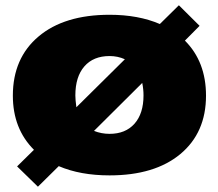

<svg xmlns="http://www.w3.org/2000/svg" viewBox="-20 -643 828 729"><path d="M659.2 -623 737.8 -544.9 682.1 -488.8Q762.2 -408.7 762.2 -279.8Q762.2 -139.2 664.8 -58.1Q567.4 22.9 396 22.9Q284.7 22.9 203.1 -12.2L124 65.9L44.9 -11.2L108.9 -74.2Q28.8 -154.3 28.8 -279.8Q28.8 -422.4 126.5 -504.6Q224.1 -586.9 396 -586.9Q505.4 -586.9 586.9 -551.8ZM396 -134.8Q456.5 -134.8 490.7 -173.3Q524.9 -211.9 524.9 -280.8Q524.9 -304.7 520 -328.1L336.9 -146Q365.2 -134.8 396 -134.8ZM266.1 -280.8Q266.1 -264.2 270 -235.8L454.1 -418Q427.2 -430.2 396 -430.2Q334.5 -430.2 300.3 -390.9Q266.1 -351.6 266.1 -280.8Z"/></svg>

Font: Mattone
Style: Bold
Weight: 700
Width: 6
Designer: Nunzio Mazzaferro
Foundry: Collletttivo
Version: Version 2.000;Glyphs 3.2 (3217)